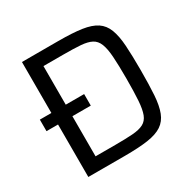

<svg xmlns="http://www.w3.org/2000/svg" viewBox="-153 -841 995 995"><g transform="rotate(-30 344.5 -344.0)"><path d="M100 0V-314H31V-383H100V-688H318Q403 -688 457 -680Q511 -672 542.5 -651Q574 -630 589 -591Q604 -552 608 -492Q612 -432 612 -344Q612 -256 608 -196Q604 -136 589 -97Q574 -58 542.5 -37Q511 -16 457 -8Q403 0 318 0ZM186 -74H304Q367 -74 408 -77Q449 -80 473 -92.5Q497 -105 508 -133.5Q519 -162 522.5 -213Q526 -264 526 -344Q526 -424 522.5 -474.5Q519 -525 507.5 -554Q496 -583 472 -595.5Q448 -608 407.5 -611Q367 -614 304 -614H186V-383H296V-314H186Z"/></g></svg>

Font: Saira Thin
Style: Regular
Weight: 400
Version: Version 1.101